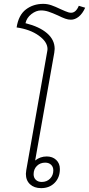

<svg xmlns="http://www.w3.org/2000/svg" viewBox="-20 -964 461 994"><path d="M421 -924Q407 -893 387.5 -877.5Q368 -862 347 -862Q333 -862 317.5 -867.5Q302 -873 280 -884Q251 -897 231.5 -903.5Q212 -910 192 -910Q167 -910 142.5 -891Q118 -872 112 -844Q184 -826 223.5 -792Q263 -758 263 -711Q263 -705 261 -691L162 -133Q188 -154 222 -154Q252 -154 271 -136Q290 -118 290 -89Q290 -45 263 -17.5Q236 10 193 10Q157 10 135.5 -10Q114 -30 114 -64Q114 -69 116 -83L225 -701Q226 -704 226 -710Q226 -747 181 -779.5Q136 -812 66 -822Q76 -886 114 -915Q152 -944 204 -944Q225 -944 245.5 -937Q266 -930 295 -916Q300 -914 318 -906Q336 -898 348 -898Q373 -898 388 -934ZM154 -62Q154 -44 165.5 -33Q177 -22 196 -22Q222 -22 239 -39Q256 -56 256 -82Q256 -100 244.5 -111Q233 -122 214 -122Q188 -122 171 -105Q154 -88 154 -62Z"/></svg>

Font: Sarabun Thin
Style: Italic
Weight: 250
Italic angle: -10°
Designer: Suppakit Chalermlarp | Katatrad Co.,Ltd.
Foundry: Cadson Demak Co.,Ltd.
Version: Version 1.000; ttfautohint (v1.6)